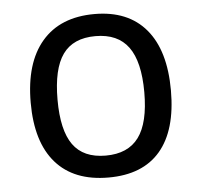

<svg xmlns="http://www.w3.org/2000/svg" viewBox="-44 -574 657 626"><g transform="rotate(-5 284.5 -261.5)"><path d="M55 -259Q55 -389 115 -459Q175 -529 287 -529Q397 -529 455.5 -459.5Q514 -390 514 -259Q514 -129 456.5 -61.5Q399 6 287 6Q174 6 114.5 -62Q55 -130 55 -259ZM427 -261Q427 -361 392 -409Q357 -457 284 -457Q211 -457 177 -409.5Q143 -362 143 -261Q143 -161 177 -113.5Q211 -66 284 -66Q357 -66 392 -113.5Q427 -161 427 -261Z"/></g></svg>

Font: Asap-Regular
Style: Regular
Weight: 400
Designer: Pablo Cosgaya
Foundry: Omnibus-Type
Version: Version 2.000; ttfautohint (v1.8)